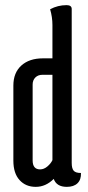

<svg xmlns="http://www.w3.org/2000/svg" viewBox="-20 -717 342 747"><path d="M184 -426H145Q128 -426 117.5 -415.5Q107 -405 107 -388V-93Q107 -58 136 -58Q151 -58 164.5 -69.5Q178 -81 184 -94ZM184 -620Q184 -650 175 -681Q205 -697 239 -697Q259 -697 259 -682V-83Q259 -62 266.5 -53Q274 -44 295 -44Q296 -18 281.5 -4Q267 10 240 10Q200 10 189 -21Q158 10 119 10Q80 10 56 -16.5Q32 -43 32 -92V-384Q32 -434 63 -462Q94 -490 147 -490H184Z"/></svg>

Font: el_Medula One
Style: Regular
Weight: 400
Designer: Luciano Vergara
Foundry: Luciano Vergara
Version: Version 1.002 August 17, 2020